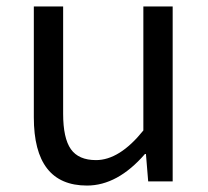

<svg xmlns="http://www.w3.org/2000/svg" viewBox="-20 -563 647 596"><path d="M85 -199V-543H176V-210Q176 -134 200 -100Q224 -66 278 -66Q351 -66 425 -158V-543H516V0H440L433 -85H430Q345 13 250 13Q85 13 85 -199Z"/></svg>

Font: KaiGen Gothic CN Regular
Style: Regular
Weight: 400
Designer: Ryoko NISHIZUKA  (kana & ideographs); Paul D. Hunt (Latin, Greek & Cyrillic); Wenlong ZHANG  (bopomofo); Sandoll Communi
Foundry: Adobe Systems Incorporated
Version: Version 1.002.20150501